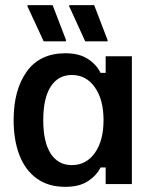

<svg xmlns="http://www.w3.org/2000/svg" viewBox="-20 -720 602 751"><path d="M235.8 10.8Q168.3 10.8 123.3 -22.1Q78.3 -55 55.8 -113.8Q33.3 -172.5 33.3 -250.8Q33.3 -368.3 84.6 -440Q135.8 -511.7 235.8 -511.7Q290 -511.7 324.2 -489.2Q358.3 -466.7 373.3 -435H393.3V-500H495.8V0H393.3V-65H373.3Q358.3 -34.2 324.6 -11.7Q290.8 10.8 235.8 10.8ZM260.8 -74.2Q317.5 -74.2 351.2 -122.1Q385 -170 385 -250Q385 -330 351.2 -378.3Q317.5 -426.7 260.8 -426.7Q207.5 -426.7 178.3 -381.2Q149.2 -335.8 149.2 -250Q149.2 -164.2 178.3 -119.2Q207.5 -74.2 260.8 -74.2ZM313.3 -558.3 250.8 -695V-700H348.3L400.8 -563.3V-558.3ZM150.8 -558.3 87.5 -695V-700H185.8L238.3 -563.3L237.5 -558.3Z"/></svg>

Font: Familjen Grotesk GF Medium
Style: Regular
Weight: 500
Designer: Anders Wikstroem, Jonas Baeckman, Matilda Gysing, Kristian Moeller
Foundry: Familjen STHLM AB
Version: Version 2.000; Beta; Release 4; Build 6